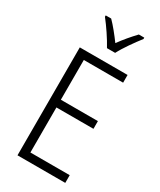

<svg xmlns="http://www.w3.org/2000/svg" viewBox="-234 -1024 919 1100"><g transform="rotate(30 225.5 -473.5)"><path d="M376 -947H340C306 -911 277 -877 248 -837C220 -875 186 -918 157 -947H121V-938C153 -898 197 -833 221 -788H275C298 -833 344 -897 376 -938ZM400 0V-51H140V-349H385V-400H140V-663H400V-714H84V0Z"/></g></svg>

Font: Noto Sans Display SemiCondensed Light
Style: Regular
Weight: 300
Width: 4
Designer: Monotype Design Team
Foundry: Monotype Imaging Inc.
Version: Version 1.900